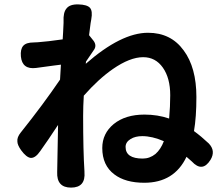

<svg xmlns="http://www.w3.org/2000/svg" viewBox="-20 -815 1012 873"><path d="M303 38Q237 38 240 -33Q241 -72 242 -140Q243 -207 244 -247Q196 -174 163 -128Q141 -96 120 -97Q100 -99 76 -132Q59 -156 59 -172Q57 -191 74 -212Q177 -341 253 -453L257 -521Q247 -520 225 -517Q172 -510 144 -506Q81 -498 75 -558Q72 -591 85.5 -606.5Q99 -622 133 -622Q137 -622 143.5 -622.5Q150 -623 153 -623Q195 -626 265 -636Q266 -648 267 -669Q269 -704 269 -711Q269 -714 269 -717Q267 -758 282 -776Q297 -796 336 -795Q376 -794 389 -779.5Q402 -765 395 -727Q394 -721 392 -710Q387 -674 385 -655L405 -630Q420 -610 409 -591Q397 -574 371 -535L370 -525Q531 -666 653 -666Q757 -666 815 -586Q873 -508 873 -374Q873 -282 862 -219Q895 -195 929 -163Q962 -129 937 -88Q900 -29 852 -81Q840 -92 828 -102Q772 16 636 16Q550 16 500 -22Q445 -63 445 -142Q445 -208 497 -251Q550 -294 637 -294Q697 -294 749 -276Q754 -331 754 -382Q754 -460 720.5 -507.5Q687 -555 631 -555Q571 -555 493 -501Q427 -455 361 -380Q358 -332 358 -288Q358 -128 364 -36Q364 -35 364 -33Q370 38 303 38ZM629 -94Q661 -94 687 -115Q711 -136 725 -173Q672 -196 627 -196Q595 -196 574 -183Q551 -169 551 -147Q551 -94 629 -94Z"/></svg>

Font: GenSenRounded JP B
Style: Regular
Weight: 700
Version: Version 1.501;PS 1;hotconv 16.6.51;makeotf.lib2.5.65220